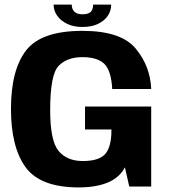

<svg xmlns="http://www.w3.org/2000/svg" viewBox="-20 -816 740 840"><path d="M325.5 4Q482 3 526.5 -84L545.5 0H641.5V-350H352V-249.5H467.5L467 -226Q463 -161.5 434.5 -136.5Q406 -111.5 342 -111.5Q273 -111.5 236.2 -155.8Q199.5 -200 199.5 -334Q199.5 -489 236.2 -527.5Q273 -566 340.5 -566Q406 -566 436.2 -536.8Q466.5 -507.5 471 -426.5H641.5Q637.5 -527 573.2 -604Q509 -681 340.5 -681Q160.5 -681 94.2 -595.5Q28 -510 28 -339.5Q28 -172 92.2 -84Q156.5 4 325.5 4ZM340.5 -698Q380.5 -698 408.8 -711.5Q437 -725 451.8 -747.2Q466.5 -769.5 466.5 -796H387.5Q387.5 -783 383.2 -773.2Q379 -763.5 368.5 -758.5Q358 -753.5 340.5 -753.5Q325 -753.5 314.8 -758.5Q304.5 -763.5 299.2 -773Q294 -782.5 294 -796H214.5Q214.5 -769.5 230.2 -747.2Q246 -725 274 -711.5Q302 -698 340.5 -698Z"/></svg>

Font: Anybody Thin
Style: Bold
Weight: 700
Version: Version 1.113;gftools[0.9.25]